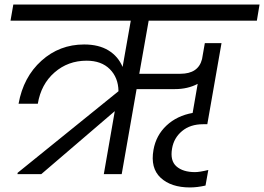

<svg xmlns="http://www.w3.org/2000/svg" viewBox="-20 -760 1153 838"><path d="M433.1 0 481 -274.9 160.2 0H56.2L57.1 -5.9L497.1 -361.8V-362.8Q496.1 -421.4 459.2 -458.3Q422.4 -495.1 357.9 -495.1Q276.9 -495.1 218 -443.8Q159.2 -392.6 145 -307.1H61Q82 -423.8 160.9 -494.9Q239.7 -565.9 347.2 -565.9Q411.1 -565.9 453.4 -540Q495.6 -514.2 515.1 -467.8L550.8 -669.9H25.9L38.1 -740.2H1112.8L1101.1 -669.9H628.9L587.9 -438H767.1Q845.7 -438 861.8 -502L874 -571.8H946.8L884.8 -217.8H866.2Q810.5 -217.8 774.7 -188Q738.8 -158.2 731 -111.8Q721.7 -58.6 750.2 -33.7Q778.8 -8.8 831.1 -8.8Q851.1 -8.8 889.2 -18.1L877 49.8Q840.8 58.1 809.1 58.1Q726.6 58.1 681.2 15.9Q635.7 -26.4 649.9 -106Q661.1 -169.4 706.8 -212.2Q752.4 -254.9 820.8 -267.1L842.8 -394Q799.3 -371.1 743.2 -371.1H576.2L511.2 0Z"/></svg>

Font: SVN-Poppins
Style: Italic
Weight: 400
Italic angle: -10°
Designer: Ninad Kale (Devanagari), Jonny Pinhorn (Latin)
Foundry: Indian Type Foundry
Version: Version 3.002 2017